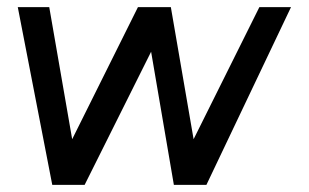

<svg xmlns="http://www.w3.org/2000/svg" viewBox="-20 -520 868 540"><path d="M218 0H127L30 -500H118.5L183 -128.5L368 -500H460.5L524.5 -128.5L709.5 -500H798.5L560.5 0H469L405 -374.5Z"/></svg>

Font: Urbanist Medium
Style: Italic
Weight: 500
Italic angle: -8°
Designer: Corey Hu
Foundry: Corey Hu
Version: Version 1.330; ttfautohint (v1.8.4.7-5d5b)